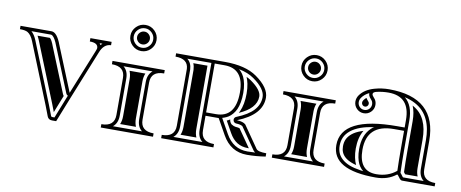

<svg xmlns="http://www.w3.org/2000/svg" viewBox="-67 -1057 3258 1357"><g transform="rotate(10 1562.0 -379.0)"><path d="M308.8 -95.5 337.4 -20.5Q338.9 -16.6 341.4 -14.9Q344 -13.2 350.1 -13.2H363.3L429.4 -179.9L429.9 -180.9Q420.7 -184.3 416.5 -194.3L286.6 -514.2Q267.6 -565.9 248.3 -580.8Q242.9 -585 237.3 -585.4H96.9Q119.9 -565.4 135.3 -527.1ZM586.4 -585.4Q591.3 -579.8 594.5 -572.8Q600.1 -579.8 606.4 -585.4ZM286.6 -86.7 113 -518.1Q96.2 -559.8 70.8 -575Q53.2 -585.4 14.6 -585.4V-609.4H237.3Q277.1 -609.4 308.8 -522.7L438.7 -203.4L567.6 -522.7Q575.7 -542.7 575.7 -547.9Q575.7 -585.4 516.1 -585.4V-609.4H668.5V-585.4Q616 -584.2 591.3 -518.1L451.7 -171.1L379.6 10.7H350.1Q324 10.7 315.2 -12ZM234.1 -561.5Q248 -550 264.2 -505.4L394.3 -185.3Q397 -179 401.1 -173.6L352.1 -49.6L331.1 -104.2L157.5 -535.9Q151.9 -549.8 145.3 -561.5Z M697.8 -478H1072.8V-454.1Q979 -454.1 979 -372.1V-106Q979 -23.9 1072.8 -23.9V0H697.8V-23.9Q791.5 -23.9 791.5 -106V-372.1Q791.5 -454.1 697.8 -454.1ZM781 -23.9H989.5Q955.1 -51.5 955.1 -106V-372.1Q955.1 -426.5 989.5 -454.1H781Q815.4 -426.5 815.4 -372.1V-106Q815.4 -51.5 781 -23.9ZM836.1 -724.5Q815.4 -703.9 815.4 -675.3Q815.4 -646.7 836.1 -626.1Q856.7 -605.5 885.3 -605.5Q913.8 -605.5 934.4 -626.1Q955.1 -646.7 955.1 -675.3Q955.1 -703.9 934.4 -724.5Q913.8 -745.1 885.3 -745.1Q856.7 -745.1 836.1 -724.5ZM828.4 -47.9Q839.4 -73.2 839.4 -106V-372.1Q839.4 -404.8 828.4 -430.2H942.1Q931.2 -404.8 931.2 -372.1V-106Q931.2 -73.2 942.1 -47.9ZM791.5 -675.3Q791.5 -713.9 819.1 -741.5Q846.7 -769 885.3 -769Q923.8 -769 951.4 -741.5Q979 -713.9 979 -675.3Q979 -636.7 951.4 -609.1Q923.8 -581.5 885.3 -581.5Q846.7 -581.5 819.1 -609.1Q791.5 -636.7 791.5 -675.3ZM852.9 -642.9Q839.4 -656.5 839.4 -675.3Q839.4 -694.1 852.9 -707.6Q866.5 -721.2 885.3 -721.2Q904.1 -721.2 917.6 -707.6Q931.2 -694.1 931.2 -675.3Q931.2 -656.5 917.6 -642.9Q904.1 -629.4 885.3 -629.4Q866.5 -629.4 852.9 -642.9Z M1803 -15.1Q1797.9 -18.6 1794.2 -22.5L1789.1 -28.6L1681.9 -182.9Q1668.9 -192.6 1635.7 -194.1Q1627 -194.6 1620.8 -200Q1614.7 -205.3 1613.3 -214.1Q1611.8 -222.9 1615.8 -230Q1619.9 -237.1 1628.2 -240.2Q1710.2 -272.7 1748.7 -315.1Q1787.1 -357.4 1787.1 -409.7Q1787.1 -469.2 1698.5 -531.7Q1654.5 -562.7 1589.1 -575.7Q1595.7 -570.3 1602.1 -563.5Q1616.2 -548.3 1625.9 -528.6Q1635.5 -508.8 1641.5 -479.5Q1647.5 -450.2 1647.5 -414.6Q1647.5 -377.9 1641.7 -347.7Q1636 -317.4 1626.5 -296.6Q1616.9 -275.9 1603.3 -260Q1589.6 -244.1 1575.4 -234.9Q1561.5 -226.1 1544.4 -220.2Q1539.3 -218.5 1531.2 -216.1L1590.8 -109.9Q1617.9 -61.5 1656.9 -37.4Q1695.8 -13.2 1748 -13.2Q1775.1 -13.2 1803 -15.1ZM1388.7 -105.7V-585.2H1215.8Q1246.8 -560.5 1249 -514.2V-105.7Q1249 -51 1214.6 -23.7H1423.1Q1388.7 -51.3 1388.7 -105.7ZM1131.3 -609.1H1482.9Q1629.9 -609.1 1712.2 -551.3Q1811 -481.7 1811 -409.7Q1811 -286.9 1637 -218Q1681.4 -215.8 1699.7 -199L1808.6 -42.2Q1821.5 -23.7 1881.3 -23.7V0Q1813.2 10.7 1748 10.7Q1631.1 10.7 1570.1 -98.1L1507.1 -210.4H1412.6V-105.7Q1412.6 -23.7 1506.3 -23.7V0.2H1131.3V-23.7Q1225.1 -23.7 1225.1 -105.7V-513.7Q1221.7 -585.2 1131.3 -585.2ZM1412.6 -585.2V-234.4H1482.9Q1623.5 -234.4 1623.5 -414.6Q1623.5 -585.2 1482.9 -585.2ZM1566.2 -202.9Q1579.1 -207.8 1589.1 -215.3Q1589.6 -206.1 1593.5 -198Q1597.7 -189 1605 -182.1Q1623.3 -170.9 1634.5 -170.2Q1657.2 -168.5 1665 -165L1753.9 -37.1H1748Q1702.6 -37.1 1669.4 -57.6Q1635.7 -78.6 1611.8 -121.6ZM1650.6 -531.5Q1669.2 -522.9 1684.6 -512.2Q1763.2 -457 1763.2 -409.7Q1763.2 -366.7 1731 -331.1Q1701.2 -298.3 1640.4 -271.2Q1644.5 -278.6 1648.2 -286.6Q1658.9 -310.1 1665.3 -343.3Q1671.4 -375.7 1671.4 -414.6Q1671.4 -452.6 1665 -484.4Q1659.2 -511.5 1650.6 -531.5ZM1364.7 -105.7Q1364.7 -73 1375.7 -47.6H1262Q1272.9 -73 1272.9 -105.7V-514.9Q1271.7 -540.8 1262.9 -561.3H1364.7Z M1925.3 -478H2300.3V-454.1Q2206.5 -454.1 2206.5 -372.1V-106Q2206.5 -23.9 2300.3 -23.9V0H1925.3V-23.9Q2019 -23.9 2019 -106V-372.1Q2019 -454.1 1925.3 -454.1ZM2008.5 -23.9H2217Q2182.6 -51.5 2182.6 -106V-372.1Q2182.6 -426.5 2217 -454.1H2008.5Q2043 -426.5 2043 -372.1V-106Q2043 -51.5 2008.5 -23.9ZM2063.6 -724.5Q2043 -703.9 2043 -675.3Q2043 -646.7 2063.6 -626.1Q2084.2 -605.5 2112.8 -605.5Q2141.4 -605.5 2162 -626.1Q2182.6 -646.7 2182.6 -675.3Q2182.6 -703.9 2162 -724.5Q2141.4 -745.1 2112.8 -745.1Q2084.2 -745.1 2063.6 -724.5ZM2055.9 -47.9Q2066.9 -73.2 2066.9 -106V-372.1Q2066.9 -404.8 2055.9 -430.2H2169.7Q2158.7 -404.8 2158.7 -372.1V-106Q2158.7 -73.2 2169.7 -47.9ZM2019 -675.3Q2019 -713.9 2046.6 -741.5Q2074.2 -769 2112.8 -769Q2151.4 -769 2179 -741.5Q2206.5 -713.9 2206.5 -675.3Q2206.5 -636.7 2179 -609.1Q2151.4 -581.5 2112.8 -581.5Q2074.2 -581.5 2046.6 -609.1Q2019 -636.7 2019 -675.3ZM2080.4 -642.9Q2066.9 -656.5 2066.9 -675.3Q2066.9 -694.1 2080.4 -707.6Q2094 -721.2 2112.8 -721.2Q2131.6 -721.2 2145.1 -707.6Q2158.7 -694.1 2158.7 -675.3Q2158.7 -656.5 2145.1 -642.9Q2131.6 -629.4 2112.8 -629.4Q2094 -629.4 2080.4 -642.9Z M2813 -349.1H2740.7Q2546.4 -349.1 2546.4 -167Q2546.4 -13.2 2672.4 -13.2Q2755.6 -13.2 2815.4 -62.5Q2813 -135.3 2813 -215.1ZM2438.2 -493.9Q2438.2 -519 2453.4 -540.5Q2486.1 -586.2 2554.2 -605.5Q2606.2 -620.1 2658.2 -620.1Q3000.5 -620.1 3000.5 -309.6V-106Q3000.5 -23.9 3094.2 -23.9V0H2859.9Q2848.1 0 2835.2 -19.5Q2822.3 -39.1 2817.6 -36.1Q2758.5 10.7 2672.4 10.7Q2358.9 10.7 2358.9 -167Q2358.9 -373 2760.3 -373H2813V-426.8Q2813 -596.2 2658.2 -596.2Q2616.7 -596.2 2575.2 -586.9Q2548.6 -581.1 2548.6 -567.1Q2548.6 -557.6 2561 -544.4Q2582 -523.9 2582 -493.7Q2582 -463.9 2561 -442.9Q2540 -421.9 2510.3 -421.9Q2480.5 -421.9 2459.5 -442.9Q2438.5 -463.9 2438.2 -493.9ZM2462.2 -493.9Q2462.2 -473.9 2476.3 -459.7Q2490.2 -445.8 2510.1 -445.8Q2530 -445.8 2544.1 -459.8Q2558.1 -473.9 2558.1 -493.7Q2558.1 -513.9 2543.9 -527.6Q2531 -541.3 2526.9 -553.7Q2526.6 -554.7 2526.2 -556.6Q2525.9 -558.6 2525.5 -561.8Q2525.1 -564.9 2524.7 -567.1V-569.1Q2491.5 -553 2472.9 -526.6Q2462.2 -511.5 2462.2 -493.9ZM2577.9 -18.1Q2570.8 -23.9 2564 -31.2Q2551.3 -44.9 2542.4 -63Q2533.4 -81.1 2528 -107.8Q2522.5 -134.5 2522.5 -167Q2522.5 -266.6 2577.1 -319.8Q2595.7 -337.6 2601.1 -338.6Q2545.4 -330.1 2506.8 -316.4Q2463.4 -300.8 2435.5 -278.1Q2407.7 -255.4 2395.3 -228Q2382.8 -200.7 2382.8 -167Q2382.8 -138.7 2392.3 -115.5Q2401.9 -92.3 2423.3 -73Q2444.8 -53.7 2478 -40.5Q2511.2 -27.8 2560.3 -20.5ZM2844.7 -46.9Q2848.6 -42.5 2855.2 -32.7Q2859.6 -26.1 2862.3 -23.9H3011Q2976.6 -51.5 2976.6 -106V-309.6Q2976.6 -352.3 2970 -388.4Q2963.4 -424.6 2948.5 -456.7Q2933.6 -488.8 2910.6 -513.3Q2887.7 -537.8 2854 -556Q2820.3 -574.2 2776.9 -584.2Q2836.9 -535.6 2836.9 -426.8V-215.1Q2836.9 -136 2839.4 -63.2L2839.8 -51.5ZM2486.1 -494.1Q2486.1 -504.2 2492.4 -512.7Q2500 -523.4 2510.7 -532.2Q2517.1 -521.5 2526.9 -511Q2534.2 -503.9 2534.2 -493.7Q2534.2 -483.6 2527.2 -476.7Q2520.3 -469.7 2510.3 -469.7Q2500.2 -469.7 2493.4 -476.8Q2486.1 -483.9 2486.1 -494.1ZM2530.5 -299.1Q2498.5 -245.8 2498.5 -167Q2498.5 -132.1 2504.6 -103Q2510.7 -73.2 2521 -52.5V-52.2Q2502 -56.9 2486.8 -63Q2457.5 -74.5 2439.2 -90.8Q2421.9 -106.4 2414.6 -124.5Q2406.7 -143.3 2406.7 -167Q2406.7 -195.6 2417 -218Q2427.2 -240.2 2450.7 -259.8Q2475.3 -280 2515.1 -293.9Q2522.5 -296.6 2530.5 -299.1ZM2873.8 -47.9Q2867.4 -56.9 2863.3 -61.8V-64.2Q2860.8 -136.5 2860.8 -215.1V-426.8Q2860.8 -490 2841.8 -535.4L2842.5 -534.9Q2872.8 -518.6 2893.2 -496.8Q2913.6 -475.1 2926.8 -446.5Q2940.4 -417.2 2946.3 -384.3Q2952.6 -350.3 2952.6 -309.6V-106Q2952.6 -73.2 2963.6 -47.9Z"/></g></svg>

Font: itsadzokeS01
Style: Regular
Weight: 600
Width: 6
Version: Version 0.46